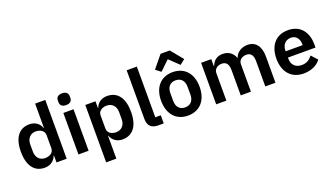

<svg xmlns="http://www.w3.org/2000/svg" viewBox="-80 -1428 3940 2270"><g transform="rotate(-20 1889.5 -293.0)"><path d="M398 0H526V-740H398V-436H393C375 -496 318 -534 249 -534C118 -534 45 -436 45 -262C45 -87 118 12 249 12C318 12 374 -28 393 -87H398ZM290 -94C224 -94 179 -142 179 -216V-306C179 -380 224 -429 290 -429C351 -429 398 -396 398 -345V-179C398 -125 351 -94 290 -94Z M738 -598C790 -598 813 -625 813 -662V-682C813 -719 790 -746 738 -746C685 -746 663 -719 663 -682V-662C663 -625 685 -598 738 -598ZM674 0H802V-522H674Z M950 200H1078V-87H1082C1102 -28 1157 12 1226 12C1358 12 1431 -87 1431 -262C1431 -436 1358 -534 1226 -534C1157 -534 1101 -496 1082 -436H1078V-522H950ZM1185 -94C1124 -94 1078 -125 1078 -179V-345C1078 -396 1124 -429 1185 -429C1251 -429 1297 -380 1297 -306V-216C1297 -142 1251 -94 1185 -94Z M1747 0V-102H1678V-740H1550V-126C1550 -46 1591 0 1678 0Z M1993 -786 1867 -632 1931 -582 2051 -697 2171 -582 2235 -632 2109 -786ZM2051 12C2201 12 2294 -94 2294 -262C2294 -429 2201 -534 2051 -534C1902 -534 1809 -429 1809 -262C1809 -94 1902 12 2051 12ZM2051 -91C1985 -91 1943 -134 1943 -213V-310C1943 -388 1985 -431 2051 -431C2118 -431 2160 -388 2160 -310V-213C2160 -134 2118 -91 2051 -91Z M2535 0V-345C2535 -401 2583 -429 2632 -429C2689 -429 2716 -392 2716 -317V0H2844V-345C2844 -401 2891 -429 2941 -429C2998 -429 3025 -392 3025 -317V0H3153V-330C3153 -460 3095 -534 2993 -534C2910 -534 2852 -487 2833 -429H2831C2806 -499 2751 -534 2680 -534C2602 -534 2560 -490 2540 -435H2535V-522H2407V0Z M3506 12C3603 12 3679 -25 3722 -84L3653 -161C3621 -120 3583 -90 3520 -90C3436 -90 3393 -141 3393 -216V-229H3740V-271C3740 -414 3665 -534 3502 -534C3349 -534 3260 -427 3260 -262C3260 -95 3352 12 3506 12ZM3504 -438C3570 -438 3607 -389 3607 -317V-308H3393V-316C3393 -388 3437 -438 3504 -438Z"/></g></svg>

Font: Braiins Sans SemiBold
Style: Regular
Weight: 600
Designer: Mike Abbink, Paul van der Laan, Pieter van Rosmalen, Jiri Chlebus, Lubos Buracinsky
Foundry: Bold Monday, Sudetype
Version: Version 1.000;hotconv 1.0.109;makeotfexe 2.5.65596